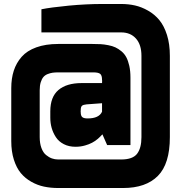

<svg xmlns="http://www.w3.org/2000/svg" viewBox="-20 -735 928 973"><path d="M423.8 -134.8Q481.9 -134.8 497.1 -168.9V-211.9L418.9 -206.1Q402.3 -204.6 395.8 -199.2Q389.2 -193.8 389.2 -176.8Q388.7 -176.3 388.7 -170.9Q388.7 -166 389.2 -165Q389.2 -148.9 396.7 -141.8Q404.3 -134.8 423.8 -134.8ZM604 217.8H274.9Q236.8 217.8 203.1 210.7Q169.4 203.6 138.4 186Q107.4 168.5 85.4 142.1Q63.5 115.7 50.3 74.2Q37.1 32.7 37.1 -20V-288.1Q37.1 -337.4 49.8 -376.7Q62.5 -416 89.6 -447Q116.7 -478 164.1 -495.1Q211.4 -512.2 274.9 -512.2H448.2Q472.7 -512.2 489.7 -511.2Q506.8 -510.3 528.3 -506.1Q549.8 -502 564.9 -494.9Q580.1 -487.8 595.5 -475.1Q610.8 -462.4 620.1 -444.8Q629.4 -427.2 635.3 -401.1Q641.1 -375 641.1 -341.8V0H522.9L499 -54.2Q487.3 -41.5 476.1 -31.7Q449.2 -8.3 411.6 2Q388.7 8.8 362.8 8.8Q329.1 8.8 303.5 -4.4Q277.8 -17.6 263.4 -39.6Q249 -61.5 241.9 -86.4Q234.9 -111.3 234.9 -138.2V-170.9Q234.9 -243.7 276.1 -278.8Q317.4 -314 394 -314H497.1L497.6 -325.7Q497.6 -330.1 497.1 -330.1Q497.1 -353.5 487.5 -360.8Q478 -368.2 453.1 -368.2H274.9Q258.8 -368.2 246.6 -366.5Q234.4 -364.7 221.4 -359.6Q208.5 -354.5 200.2 -345Q191.9 -335.4 186.5 -318.4Q181.2 -301.3 181.2 -277.8V-40Q181.2 -8.8 189.9 14.9Q198.7 38.6 213.4 50.5Q228 62.5 243.2 67.9Q258.3 73.2 274.9 73.2H594.2Q652.3 73.2 674.6 44.4Q696.8 15.6 696.8 -40V-452.1Q696.8 -508.8 668.9 -539.8Q641.1 -570.8 594.2 -570.8H189.9V-688Q235.4 -697.3 329.1 -706.5Q418 -714.8 499 -714.8H594.2Q630.9 -714.8 664.3 -707.3Q697.8 -699.7 730.7 -680.9Q763.7 -662.1 787.6 -633.1Q811.5 -604 826.2 -557.9Q840.8 -511.7 840.8 -452.1V-40Q840.8 95.2 780 156.5Q719.2 217.8 604 217.8Z"/></svg>

Font: Squarion Black
Style: Regular
Weight: 900
Designer: Natanael Gama
Version: Version 1.00;September 12, 2019;FontCreator 11.5.0.2425 64-b